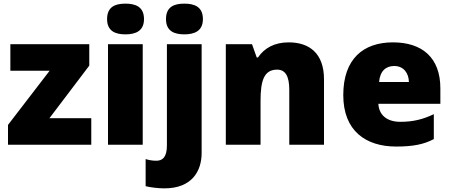

<svg xmlns="http://www.w3.org/2000/svg" viewBox="-20 -796 2484 1056"><path d="M482 0V-146H252L471 -435V-553H37V-407H253L24 -109V0Z M670 -776C614 -776 569 -759 569 -691C569 -625 614 -607 670 -607C725 -607 772 -625 772 -691C772 -759 725 -776 670 -776ZM765 -553H574V0H765Z M893 -691C893 -625 938 -607 994 -607C1049 -607 1096 -625 1096 -691C1096 -759 1049 -776 994 -776C938 -776 893 -759 893 -691ZM884 240C1036 240 1089 145 1089 45V-553H898V5C898 72 871 88 840 88C818 88 802 85 781 79V228C807 235 853 240 884 240Z M1568 -563C1490 -563 1434 -532 1399 -480H1392L1366 -553H1222V0H1413V-242C1413 -352 1432 -413 1504 -413C1551 -413 1571 -375 1571 -302V0H1762V-360C1762 -502 1682 -563 1568 -563Z M2141 -563C1978 -563 1868 -472 1868 -273C1868 -76 1992 10 2159 10C2255 10 2313 -3 2366 -31V-168C2305 -139 2251 -126 2182 -126C2104 -126 2064 -167 2061 -225H2402V-310C2402 -479 2302 -563 2141 -563ZM2148 -433C2200 -433 2228 -394 2229 -345H2065C2070 -406 2103 -433 2148 -433Z"/></svg>

Font: Noto Sans Bengali Black
Style: Regular
Weight: 900
Designer: Jelle Bosma - Monotype Design Team
Foundry: Monotype Imaging Inc.
Version: Version 2.003